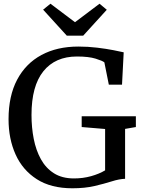

<svg xmlns="http://www.w3.org/2000/svg" viewBox="-20 -1002 764 1033"><path d="M369.5 11Q254 11 177.8 -38Q101.5 -87 63.8 -171Q26 -255 26 -360.5Q26 -486 72.2 -573.2Q118.5 -660.5 202.8 -706Q287 -751.5 401.5 -751.5Q453.5 -751.5 503 -745.5Q552.5 -739.5 590.5 -732Q628.5 -724.5 645.5 -720.5L636.5 -546.5H565.5L541.5 -666.5Q531.5 -675 494.2 -686.5Q457 -698 394 -698Q277.5 -698 213.5 -618.8Q149.5 -539.5 149.5 -383.5Q149.5 -316 161.5 -254.8Q173.5 -193.5 200 -145.5Q226.5 -97.5 270.2 -69.8Q314 -42 378 -42Q426.5 -42 470.2 -54.2Q514 -66.5 545.5 -85.5V-308L419.5 -318.5V-376.5H711V-318.5L653 -308.5V-40Q621.5 -39 581.2 -26.2Q541 -13.5 488.8 -1.2Q436.5 11 369.5 11ZM251.5 -982 383.5 -882.5 515.5 -982 554.5 -949.5 427.5 -810H339.5L212 -950Z"/></svg>

Font: Merriweather
Style: Regular
Weight: 400
Designer: Eben Sorkin
Foundry: Eben Sorkin
Version: Version 2.100; ttfautohint (v1.7.19-72a1) -l 8 -r 50 -G 200 